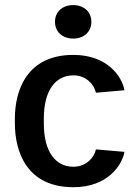

<svg xmlns="http://www.w3.org/2000/svg" viewBox="-20 -738 544 774"><path d="M275 -717.5C233.3 -717.5 201.7 -691.7 201.7 -650C201.7 -608.3 233.3 -582.5 275 -582.5C316.7 -582.5 348.3 -608.3 348.3 -650C348.3 -691.7 316.7 -717.5 275 -717.5ZM40 -240C40 -128.3 86.7 16.7 275.8 16.7C414.2 16.7 472.5 -72.5 481.7 -125.8L366.7 -135.8C360 -103.3 327.5 -65.8 275.8 -65.8C204.2 -65.8 156.7 -125.8 156.7 -240V-260C156.7 -374.2 204.2 -434.2 275.8 -434.2C327.5 -434.2 360 -396.7 366.7 -364.2L481.7 -374.2C472.5 -427.5 414.2 -516.7 275.8 -516.7C86.7 -516.7 40 -371.7 40 -260Z"/></svg>

Font: Boon SemiBold
Style: Regular
Weight: 600
Designer: Sungsit Sawaiwan
Foundry: FontUni
Version: Version 2.0